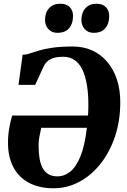

<svg xmlns="http://www.w3.org/2000/svg" viewBox="-20 -1001 684 1032"><path d="M79.5 -545 101.5 -707Q121 -707 140.5 -713.8Q160 -720.5 188 -729Q216 -737.5 259.8 -744.2Q303.5 -751 371.5 -751Q429 -751 475.8 -729.8Q522.5 -708.5 556.2 -668.8Q590 -629 608.2 -574.2Q626.5 -519.5 626.5 -452Q626.5 -351.5 598 -267Q569.5 -182.5 519.8 -120Q470 -57.5 405.2 -23.2Q340.5 11 268 11Q192 11 137 -17.8Q82 -46.5 52.5 -101.2Q23 -156 23 -234Q23 -277 30.8 -318.5Q38.5 -360 46 -380H452.5Q453 -383 453.2 -385.5Q453.5 -388 453.8 -390.8Q454 -393.5 454 -396Q457 -461.5 451 -516.2Q445 -571 429.5 -611.5Q414 -652 386.5 -674Q359 -696 319 -696Q291.5 -696 271.2 -690.2Q251 -684.5 237.5 -673.5Q224 -662.5 215.5 -645.5L169 -545ZM447 -314H201.5Q195.5 -287 191.5 -265Q187.5 -243 187.5 -217Q187.5 -179.5 192.5 -149.5Q197.5 -119.5 209.2 -97.8Q221 -76 240.8 -64.5Q260.5 -53 289.5 -53Q325 -53 356.5 -77.5Q388 -102 411.8 -159Q435.5 -216 447 -314ZM287.5 -824.5Q258.5 -824.5 240 -844.8Q221.5 -865 222 -895.5Q223 -935 244.8 -958Q266.5 -981 303.5 -981Q338.5 -981 356 -961.5Q373.5 -942 372.5 -913Q372 -873 351.2 -848.8Q330.5 -824.5 287.5 -824.5ZM482.5 -824.5Q453.5 -824.5 435.2 -844.8Q417 -865 417.5 -895.5Q418.5 -935 440.2 -958Q462 -981 498.5 -981Q532.5 -981 550.2 -961.5Q568 -942 567 -913Q566.5 -873 545.8 -848.8Q525 -824.5 482.5 -824.5Z"/></svg>

Font: Merriweather 20pt Black
Style: Italic
Weight: 900
Italic angle: -7.8°
Version: Version 2.101